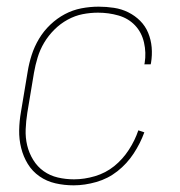

<svg xmlns="http://www.w3.org/2000/svg" viewBox="-20 -548 540 576"><path d="M201 8Q173 8 146.5 2Q120 -4 98.5 -19Q77 -34 63.5 -56Q50 -78 43.5 -104Q37 -130 37.5 -157.5Q38 -185 43 -213L63 -333Q67 -358 75 -383Q83 -408 97 -431.5Q111 -455 131 -474Q151 -493 174.5 -505.5Q198 -518 224 -523Q250 -528 276 -528Q299 -528 322 -524.5Q345 -521 365 -511Q385 -501 400.5 -485.5Q416 -470 424.5 -449.5Q433 -429 435 -406Q437 -383 433 -359L432 -355H413L414 -359Q419 -390 412 -420.5Q405 -451 385 -472Q365 -493 335.5 -501.5Q306 -510 274 -510Q251 -510 228 -505.5Q205 -501 183 -489Q161 -477 143 -459Q125 -441 112.5 -420Q100 -399 93 -376Q86 -353 82 -330L62 -210Q58 -185 57 -160Q56 -135 61.5 -112Q67 -89 79.5 -68.5Q92 -48 111 -34.5Q130 -21 153.5 -15.5Q177 -10 202 -10Q233 -10 265 -19.5Q297 -29 322.5 -49.5Q348 -70 366.5 -98.5Q385 -127 395 -157L413 -151Q401 -118 381 -87.5Q361 -57 332.5 -34.5Q304 -12 269 -2Q234 8 201 8Z"/></svg>

Font: Iosevka Term Curly Thin
Style: Italic
Weight: 100
Italic angle: -9°
Designer: Belleve Invis
Foundry: Belleve Invis
Version: Version 32.3.0